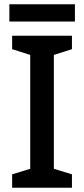

<svg xmlns="http://www.w3.org/2000/svg" viewBox="-20 -882 396 902"><path d="M332 -862H24V-781H332ZM318 0V-63L233 -89V-624L318 -651V-714H37V-651L122 -624V-89L37 -63V0Z"/></svg>

Font: Noto Sans Balinese Medium
Style: Regular
Weight: 500
Designer: Aditya Bayu, David Williams
Foundry: David Williams
Version: Version 2.005